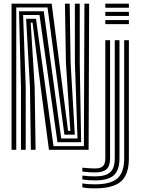

<svg xmlns="http://www.w3.org/2000/svg" viewBox="-20 -820 771 1051"><path d="M43.2 0V-800H262.8L304.8 -475.8L352.5 -103.8H365.2L340.8 -477L335.5 -800H361.5L366.5 -477L389.5 -83H332.5L240.2 -779.2H69V0ZM94.8 0V-343L84 -758.5H219.5L315.2 -62.2H404.2L390 -477L389.8 -800H416.5V-477L424.2 -41.5H294.5L196.2 -737.8H106.5L120.8 -343V0ZM149 0 144 -343 123 -717H177.2L272.8 -20.2H439.2L442.2 -800H468L465 0H248L202.5 -344L158.2 -696.2H148L169.8 -343L174.8 0ZM556.5 -777.5V-800H685.5V-777.5ZM556.5 -687.8V-710.2H685.5V-687.8ZM556.5 -732.8V-755H685.5V-732.8ZM500.5 211Q476.2 211 458.9 209.6Q441.5 208.2 430.8 205.2V183.8Q444.8 186.5 461.8 187.8Q478.8 189 500.5 189Q586 189 622.9 156.1Q659.8 123.2 659.8 47V-600H685.5V47Q685.5 135 642.6 173Q599.8 211 500.5 211ZM500.5 167.5Q482.2 167.5 464.8 166.2Q447.2 165 430.8 162.2V141Q449 143.2 466 144.4Q483 145.5 500.5 145.5Q558.5 145.5 583.4 122.8Q608.2 100 608.2 47V-600H634V47Q634 111.5 603.1 139.5Q572.2 167.5 500.5 167.5ZM500.5 123.8Q485 123.8 468.2 122.8Q451.5 121.8 430.8 119.2V98Q453.5 100 470.4 101.1Q487.2 102.2 500.5 102.2Q530.8 102.2 543.6 89.4Q556.5 76.5 556.5 47V-600H582.5V47Q582.5 88.2 563.5 106Q544.5 123.8 500.5 123.8Z"/></svg>

Font: Big Shoulders Inline Display Thin ExtraBold
Style: Regular
Weight: 800
Version: Version 2.002